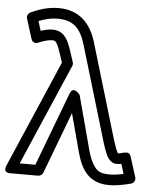

<svg xmlns="http://www.w3.org/2000/svg" viewBox="-66 -814 723 901"><g transform="rotate(5 296.0 -363.5)"><path d="M155 -664C135.7 -664 115 -658.5 98.8 -653.1L84.6 -698.1C117.4 -711.2 146 -717 174 -717C249.5 -717 282.4 -679 304.1 -608.7L439.1 -156.6C450.2 -121.9 457.8 -100.8 467.2 -86.6C475.5 -74.2 489.2 -62 508 -62C515.4 -62 524.1 -63 530.5 -64.2L545 -18.2C518.5 -12.5 497.8 -10 482 -10C434.2 -10 420.5 -19.8 402.6 -47.9C392.7 -63.4 383.6 -84.8 376.1 -111.6L307.2 -369.5C307.2 -369.5 275.2 -413 259.6 -371.8L128.7 -25H55L261 -502.1C263.3 -507.6 263.6 -514.1 261.8 -519.5C246.3 -568.8 235.9 -598.9 227.7 -614.9C215.8 -638.2 195.4 -664 155 -664ZM155 -614C170.9 -614 173.8 -610.5 183.3 -592.1C187.8 -583.3 197 -558.5 211.3 -513.3L-6 -9.9C-22.9 29.3 17 25 17 25H146C156 25 165.7 18.5 169.4 8.8L278.9 -281.4L327.9 -98.4C349.9 -19.6 386.6 40 482 40C509.4 40 542.6 34.5 583.2 24.2C598.9 20.2 604.7 4.8 600.8 -7.5L570.8 -102.5C561.1 -133.3 532.2 -113 510.5 -112C505.4 -118 498 -136.8 486.9 -171.4L351.9 -623.3C326.7 -705 275.3 -767 174 -767C131.6 -767 87.9 -755.8 43.3 -734.6C32.3 -729.4 26.4 -716.3 30.2 -704.5L59.2 -612.5C65.9 -591 84.6 -593.1 93.6 -597.4C108.8 -604.5 138.7 -614 155 -614Z"/></g></svg>

Font: Fog Sans
Style: Outline
Weight: 700
Foundry: Intel Corporation
Version: Version 1.00